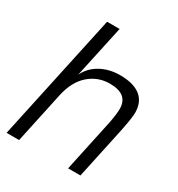

<svg xmlns="http://www.w3.org/2000/svg" viewBox="-174 -843 887 957"><g transform="rotate(30 270.0 -365.0)"><path d="M235 -730 170 -429Q193 -478 242 -505Q291 -532 354 -532Q430 -532 470.5 -500.5Q511 -469 511 -406Q511 -377 494 -294L431 0H360L425 -304Q435 -357 435 -385Q435 -470 330 -470Q262 -470 211 -425.5Q160 -381 141 -294L78 0H6L163 -730Z"/></g></svg>

Font: Nacelle Light
Style: Italic
Weight: 300
Italic angle: -12°
Designer: Sora Sagano
Foundry: Sora Sagano
Version: Version 1.000;FEAKit 1.0